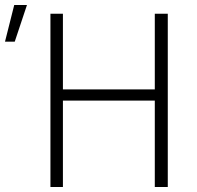

<svg xmlns="http://www.w3.org/2000/svg" viewBox="-103 -752 790 769"><path d="M-44 -585H-83L-46 -732H5ZM569 -3H517V-349H149V-3H99V-697H149V-394H517V-697H569Z"/></svg>

Font: LXGW 975 Gothic SC 200W
Style: Regular
Weight: 200
Version: Version 2.01;February 25, 2021